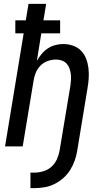

<svg xmlns="http://www.w3.org/2000/svg" viewBox="-20 -755 540 990"><path d="M137 215V135H158Q180 135 203.5 128Q227 121 245 105Q263 89 273 67Q283 45 287 23L343 -313Q345 -328 346 -343.5Q347 -359 345 -374Q343 -389 338 -403Q333 -417 323 -427.5Q313 -438 298.5 -443Q284 -448 269 -448Q248 -448 226.5 -440.5Q205 -433 189 -417Q173 -401 164.5 -380Q156 -359 153 -338L97 0H6L102 -583H59V-650H113L127 -735H218L204 -650H290V-583H193L170 -441Q180 -459 194 -476Q208 -493 226 -505Q244 -517 265 -522.5Q286 -528 306 -528Q332 -528 356.5 -519.5Q381 -511 398 -493.5Q415 -476 424 -452.5Q433 -429 436 -404Q439 -379 437.5 -352.5Q436 -326 431 -299L378 23Q374 48 365 73.5Q356 99 341.5 122Q327 145 306 163.5Q285 182 260.5 194Q236 206 209.5 210.5Q183 215 158 215Z"/></svg>

Font: Iosevka Medium
Style: Italic
Weight: 500
Italic angle: -9°
Monospace: yes
Designer: Belleve Invis
Foundry: Belleve Invis
Version: Version 32.5.0; ttfautohint (v1.8.4)